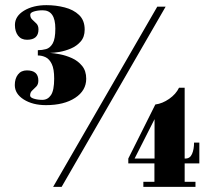

<svg xmlns="http://www.w3.org/2000/svg" viewBox="-20 -726 823 746"><path d="M158.5 -317.5Q107 -317.5 72.2 -339.5Q37.5 -361.5 37.5 -395.5Q37.5 -420.5 49.8 -436.5Q62 -452.5 84.5 -452.5Q129 -452.5 129 -413Q129 -398 121 -389.8Q113 -381.5 105 -374.2Q97 -367 97 -355Q97 -347 111.8 -342.5Q126.5 -338 144.5 -338Q165.5 -338 178 -356.5Q190.5 -375 190.5 -420.5Q190.5 -458 181.2 -477.2Q172 -496.5 157.5 -503.5Q143 -510.5 127 -510.5V-531Q143.5 -531 159 -535.2Q174.5 -539.5 184.8 -557.2Q195 -575 195 -615Q195 -686 146 -686Q127 -686 112.2 -681.5Q97.5 -677 97.5 -669Q97.5 -657 105.5 -649.8Q113.5 -642.5 121.5 -634.5Q129.5 -626.5 129.5 -611.5Q129.5 -571.5 85 -571.5Q62.5 -571.5 50.2 -587.5Q38 -603.5 38 -629Q38 -663 73.2 -684.5Q108.5 -706 160.5 -706Q197 -706 231.2 -697.2Q265.5 -688.5 287.2 -667.8Q309 -647 309 -611Q309 -582.5 293.5 -564.8Q278 -547 255.5 -537.5Q233 -528 210.8 -524.2Q188.5 -520.5 174 -520.5Q189.5 -519.5 213 -515Q236.5 -510.5 259.8 -500Q283 -489.5 299 -470Q315 -450.5 315 -420Q315 -374 272 -345.8Q229 -317.5 158.5 -317.5ZM186.5 0 591 -700H623.5L219.5 0ZM537 0V-19.5H580V-91H478.5V-110L583.5 -320Q611 -323.5 637.2 -341.8Q663.5 -360 675.5 -385H697.5V-110H700.5Q718.5 -110 726.2 -128Q734 -146 734 -172H754.5V-91H697.5V-19.5H739.5V0ZM580.5 -110V-263L503 -110Z"/></svg>

Font: Imbue 50pt
Style: Bold
Weight: 700
Designer: Tyler Finck
Foundry: Etcetera Type Company
Version: Version 1.102; ttfautohint (v1.8.3)